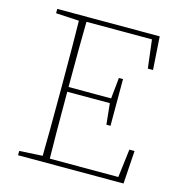

<svg xmlns="http://www.w3.org/2000/svg" viewBox="-102 -768 805 858"><g transform="rotate(15 300.5 -338.5)"><path d="M532 -153H556L546 0H58V-20L165 -26Q167 -120 167 -310V-367Q167 -557 165 -651L58 -657V-677H532L542 -524H518L502 -655H199Q197 -562 197 -353H394L404 -450H423V-234H404L394 -331H197Q197 -115 199 -22H516Z"/></g></svg>

Font: TypoPRO Source Serif Pro
Style: Regular
Weight: 200
Designer: Frank Grießhammer
Foundry: Adobe Systems Incorporated
Version: Version 1.017;PS (version unavailable);hotconv 1.0.79;makeot